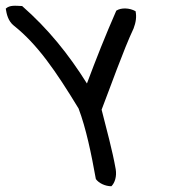

<svg xmlns="http://www.w3.org/2000/svg" viewBox="-99 -633 627 667"><path d="M372 -594C376 -574 373 -555 365 -534C330 -460 282 -324 254 -252C271 -184 291 -113 303 -45C307 -20 300 2 288 14C266 14 244 3 234 -11C218 -100 200 -187 174 -256C95 -386 31 -479 -51 -544C-71 -560 -76 -584 -79 -603C-65 -616 -46 -613 -22 -612C68 -533 139 -445 203 -343C236 -431 266 -507 305 -596C322 -607 351 -606 372 -594Z"/></svg>

Font: Snowfall
Style: RevObl
Weight: 400
Designer: Jasper
Foundry: Cannot Into Space Fonts
Version: Version 0.9